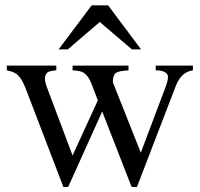

<svg xmlns="http://www.w3.org/2000/svg" viewBox="-20 -697 763 731"><path d="M714.4 -429.2Q670.9 -423.3 650.4 -372.6L501.5 14.6H481L369.1 -272.5L239.7 14.6H221.2L77.1 -361.8Q69.8 -379.9 63 -391.6Q56.2 -403.3 48.8 -409.7Q43.5 -416.5 32.2 -421.4Q21 -426.3 5.9 -429.2V-447.3H194.3V-429.2Q168.5 -427.7 159.7 -420.4Q151.4 -412.1 151.1 -398.4Q150.9 -384.8 159.7 -361.8L256.3 -105L352.5 -314.9L327.1 -381.3Q315.4 -410.2 296.4 -421.4Q285.2 -427.7 256.3 -429.2V-447.3H469.2V-429.2Q451.2 -428.2 439 -425.8Q426.8 -423.3 419.4 -418Q416.5 -415 414.1 -409.9Q411.6 -404.8 410.4 -398.4Q409.2 -392.1 409.9 -385.3Q410.6 -378.4 414.1 -372.6L516.1 -115.7L608.9 -361.8Q619.6 -389.2 619.6 -404.3Q619.6 -407.2 618.2 -411.4Q616.7 -415.5 611.8 -419.7Q606.9 -423.8 597.7 -426.5Q588.4 -429.2 572.8 -429.2V-447.3H714.4ZM482.4 -508.8 359.9 -613.3 237.8 -508.8H203.1L329.1 -676.8H391.6L517.1 -508.8Z"/></svg>

Font: Doulos SIL
Style: Regular
Weight: 400
Designer: Walt Agee, Victor Gaultney, Peter Martin, Debbi Hosken
Foundry: SIL International
Version: Version 4.110; 2011; Maintenance release